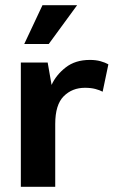

<svg xmlns="http://www.w3.org/2000/svg" viewBox="-20 -717 436 737"><path d="M60 0V-477H163L178 -391Q195 -429 232 -458Q269 -487 325 -487Q348 -487 366 -482Q384 -477 396 -470L374 -365Q363 -371 346 -375.5Q329 -380 306 -380Q257 -380 224.5 -347.5Q192 -315 192 -241V0ZM167 -548H73L143 -697H276Z"/></svg>

Font: Mukta
Style: Bold
Weight: 700
Designer: Girish Dalvi and Yashodeep Gholap
Foundry: Ek Type
Version: Version 2.538;PS 1.002;hotconv 16.6.51;makeotf.lib2.5.65220;